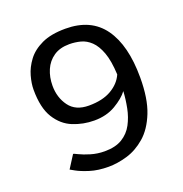

<svg xmlns="http://www.w3.org/2000/svg" viewBox="-115 -706 783 822"><g transform="rotate(-20 276.5 -294.5)"><path d="M118 -89Q119 -90 138 -80.5Q157 -71 187 -62Q217 -53 250 -53Q299 -53 330 -72Q361 -91 378 -123Q395 -155 402.5 -193Q410 -231 412 -268Q392 -241 350.5 -216.5Q309 -192 253 -192Q203 -192 157 -210.5Q111 -229 82 -275.5Q53 -322 53 -405Q53 -433 62.5 -467Q72 -501 95.5 -532.5Q119 -564 161.5 -584Q204 -604 270 -604Q386 -604 443 -524.5Q500 -445 500 -298Q500 -202 475.5 -140.5Q451 -79 411.5 -45Q372 -11 327.5 2Q283 15 243 15Q195 15 158.5 3.5Q122 -8 101.5 -19.5Q81 -31 81 -31ZM263 -536Q220 -536 191.5 -516.5Q163 -497 149 -464.5Q135 -432 135 -393Q135 -339 164 -299.5Q193 -260 253 -260Q316 -260 356 -283.5Q396 -307 412 -344Q409 -407 395 -445Q381 -483 360 -503Q339 -523 314 -529.5Q289 -536 263 -536Z"/></g></svg>

Font: Podkova
Style: Regular
Weight: 400
Designer: Ilya Yudin
Foundry: Cyreal (www.cyreal.org)
Version: Version 2.103